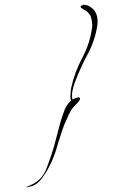

<svg xmlns="http://www.w3.org/2000/svg" viewBox="-20 -812 548 821"><path d="M319.3 -381.8Q317.4 -377 299.8 -360.4Q282.2 -342.8 269.5 -311.5Q254.9 -282.2 245.1 -251Q234.4 -220.7 230.5 -207Q225.6 -188.5 218.8 -167Q211.9 -146.5 203.1 -126Q186.5 -87.9 165 -57.6Q144.5 -26.4 120.1 -17.6Q96.7 -10.7 92.8 -10.7Q91.8 -10.7 91.8 -10.7Q91.8 -10.7 93.8 -12.7Q105.5 -18.6 117.2 -23.4Q160.2 -43 179.7 -93.8Q199.2 -144.5 210.9 -185.5Q218.8 -212.9 225.6 -241.2Q232.4 -268.6 240.2 -295.9Q246.1 -313.5 252.9 -333Q258.8 -352.5 270.5 -367.2Q284.2 -386.7 306.6 -393.6Q312.5 -395.5 316.4 -395.5Q322.3 -395.5 322.3 -390.6Q322.3 -387.7 319.3 -381.8ZM335 -791Q335.9 -792 337.9 -792Q340.8 -792 347.7 -790Q358.4 -789.1 372.1 -778.3Q386.7 -767.6 393.6 -747.1Q397.5 -732.4 397.5 -718.8Q397.5 -711.9 396.5 -706.1Q387.7 -643.6 357.4 -585Q326.2 -527.3 303.7 -468.8Q297.9 -454.1 293.9 -440.4Q290 -425.8 288.1 -413.1Q288.1 -406.2 288.1 -400.4Q288.1 -394.5 289.1 -389.6Q290 -386.7 291 -384.8Q292 -381.8 292 -379.9Q290 -378.9 293 -378.9Q296.9 -378.9 285.2 -377Q285.2 -377.9 286.1 -379.9Q286.1 -380.9 287.1 -381.8Q288.1 -382.8 290 -383.8Q291 -384.8 292 -384.8Q329.1 -399.4 319.3 -391.6Q308.6 -383.8 294.9 -379.9Q281.2 -375 281.2 -397.5Q281.2 -419.9 284.2 -435.5Q298.8 -502.9 332 -565.4Q365.2 -627 374 -696.3Q376 -704.1 372.1 -725.6Q368.2 -747.1 362.3 -750Q355.5 -763.7 335 -773.4Q314.5 -783.2 335 -791Z"/></svg>

Font: Margalida Font
Style: Regular
Weight: 400
Designer: Mateu Riera. mateurierasureda@hotmail.com
Version: Version 1.0